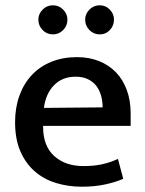

<svg xmlns="http://www.w3.org/2000/svg" viewBox="-20 -696 549 726"><path d="M474 -220H143V-216Q143 -144 185 -106Q227 -68 296 -68Q334 -68 364.5 -74.5Q395 -81 426 -95L446 -20Q417 -7 377 1.5Q337 10 289 10Q238 10 192 -4Q146 -18 111.5 -48Q77 -78 57 -124Q37 -170 37 -234Q37 -289 53.5 -334.5Q70 -380 100.5 -412.5Q131 -445 174.5 -462.5Q218 -480 271 -480Q317 -480 354.5 -465Q392 -450 418.5 -422.5Q445 -395 459.5 -355.5Q474 -316 474 -268ZM368 -290Q368 -314 362 -335Q356 -356 344 -371.5Q332 -387 312.5 -396.5Q293 -406 266 -406Q216 -406 184.5 -374Q153 -342 146 -288ZM125 -622Q125 -643 141 -659.5Q157 -676 180 -676Q203 -676 219 -659.5Q235 -643 235 -622Q235 -599 219 -582.5Q203 -566 180 -566Q157 -566 141 -582.5Q125 -599 125 -622ZM302 -622Q302 -643 318 -659.5Q334 -676 357 -676Q380 -676 395.5 -659.5Q411 -643 411 -622Q411 -599 395.5 -582.5Q380 -566 357 -566Q334 -566 318 -582.5Q302 -599 302 -622Z"/></svg>

Font: Ek Mukta Medium
Style: Regular
Weight: 500
Designer: Girish Dalvi and Yashodeep Gholap
Foundry: Ek Type
Version: Version 2.538;PS 1.002;hotconv 16.6.51;makeotf.lib2.5.65220;